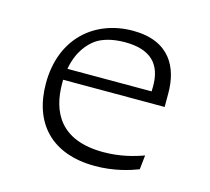

<svg xmlns="http://www.w3.org/2000/svg" viewBox="-82 -608 783 716"><g transform="rotate(15 310.0 -250.0)"><path d="M220 -435C242 -450.5 279.5 -463 330 -463C429.5 -463 473.5 -417 473.5 -332C473.5 -324.5 473 -318 473 -311.5H148C160.5 -382 196 -418 220 -435ZM84.5 -238.5C84.5 -86.5 172 12 340.5 12C414.5 12 473 -7 505.5 -19.5L511.5 -74.5C472 -60 419.5 -46 357 -46C190 -46 143 -145 143 -254.5V-268H535V-321.5C535 -418.5 491.5 -512 348 -512C204 -512 84.5 -416 84.5 -238.5Z"/></g></svg>

Font: Monaspace Argon ExtraLight
Style: Regular
Weight: 200
Designer: Riley Cran & the Lettermatic Team
Foundry: Lettermatic
Version: Version 1.000 (Monaspace Argon)